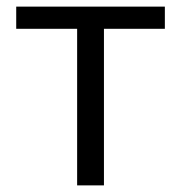

<svg xmlns="http://www.w3.org/2000/svg" viewBox="-20 -560 547 580"><path d="M213 0H294V-473H478V-540H29V-473H213Z"/></svg>

Font: Noto Sans CJK JP DemiLight
Style: Regular
Weight: 350
Designer: Ryoko NISHIZUKA (kana & ideographs); Paul D. Hunt (Latin, Greek & Cyrillic); Wenlong ZHANG (bopomofo); Sandoll Communica
Foundry: Adobe Systems Incorporated
Version: Version 1.004;PS 1.004;hotconv 1.0.82;makeotf.lib2.5.63406